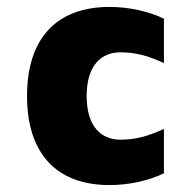

<svg xmlns="http://www.w3.org/2000/svg" viewBox="-20 -526 525 554"><path d="M327 -375C370 -375 405 -366 453 -344V-472C410 -493 353 -506 296 -506C143 -506 58 -415 58 -249C58 -83 143 8 296 8C353 8 410 -5 453 -26V-154C405 -132 370 -123 327 -123C272 -123 230 -161 230 -249C230 -337 272 -375 327 -375Z"/></svg>

Font: Maven Pro
Style: Black
Weight: 900
Designer: Joe Prince
Foundry: Joe Prince
Version: Version 1.003